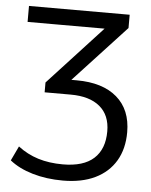

<svg xmlns="http://www.w3.org/2000/svg" viewBox="-51 -544 609 776"><g transform="rotate(5 253.5 -156.5)"><path d="M232.8 188.9Q165.9 188.9 109.8 172.4Q53.7 155.9 16.4 125.9L44.4 67Q81.5 95.6 126.5 109.7Q171.5 123.7 226.7 123.7Q310.6 123.7 352.6 85.5Q394.6 47.4 394.6 -24.8Q394.6 -90.4 352.8 -125.2Q311.1 -160 234.4 -160H128.6V-199.9L366.1 -457.6V-437.5H35.2V-502.3H443.7V-448.4L209.8 -195.8L192.3 -219.6H253.4Q358.9 -219.6 417 -169.6Q475.1 -119.6 475.1 -28.1Q475.1 39.3 446.3 87.9Q417.4 136.6 363.2 162.8Q309 188.9 232.8 188.9Z"/></g></svg>

Font: Mulish ExtraLight
Style: Regular
Weight: 200
Designer: Vernon Adams
Foundry: Vernon Adams
Version: Version 3.603